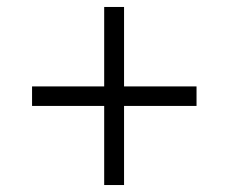

<svg xmlns="http://www.w3.org/2000/svg" viewBox="-20 -531 655 551"><path d="M279 0V-227H72V-283H279V-511H336V-283H544V-227H336V0Z"/></svg>

Font: Archivo SemiBold ExtraLight
Style: Regular
Weight: 250
Version: Version 2.001